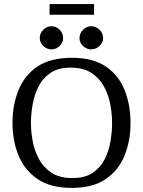

<svg xmlns="http://www.w3.org/2000/svg" viewBox="-20 -908 698 937"><path d="M330 9Q227 9 163.5 -34Q100 -77 70.5 -149Q41 -221 41 -308Q41 -395 70 -467.5Q99 -540 162.5 -583Q226 -626 330 -626Q434 -626 497 -583Q560 -540 588.5 -467.5Q617 -395 617 -308Q617 -221 588 -149Q559 -77 496 -34Q433 9 330 9ZM333 -39Q395 -39 433 -65Q471 -91 491.5 -132Q512 -173 519.5 -219.5Q527 -266 527 -308Q527 -350 518.5 -397Q510 -444 488 -485Q466 -526 426.5 -552Q387 -578 324 -578Q264 -578 226 -552Q188 -526 167.5 -485Q147 -444 139 -397Q131 -350 131 -308Q131 -266 139.5 -219.5Q148 -173 170 -132Q192 -91 231.5 -65Q271 -39 333 -39ZM425 -667Q403 -667 385.5 -683.5Q368 -700 368 -722Q368 -746 385.5 -763Q403 -780 425 -780Q448 -780 465.5 -763Q483 -746 483 -722Q483 -700 465.5 -683.5Q448 -667 425 -667ZM231 -667Q209 -667 191.5 -683.5Q174 -700 174 -722Q174 -746 191.5 -763Q209 -780 231 -780Q254 -780 271 -763Q288 -746 288 -722Q288 -700 271 -683.5Q254 -667 231 -667ZM222 -836V-888H439V-836Z"/></svg>

Font: Manuale
Style: Regular
Weight: 400
Designer: Eduardo Tunni / Pablo Cosgaya
Foundry: Eduardo Tunni / Pablo Cosgaya
Version: Version 1.002